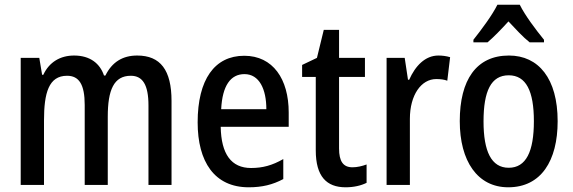

<svg xmlns="http://www.w3.org/2000/svg" viewBox="-20 -786 2434 816"><path d="M563 -550C501 -550 456 -522 428 -465H422C405 -516 363 -550 295 -550C236 -550 189 -522 164 -468H159L147 -540H68V0H167V-274C167 -391 187 -464 265 -464C316 -464 340 -427 340 -340V0H438V-290C438 -404 464 -464 536 -464C586 -464 611 -426 611 -338V0H709V-357C709 -488 662 -550 563 -550Z M1018 -549C892 -549 820 -448 820 -266C820 -99 891 10 1037 10C1094 10 1139 -1 1184 -25V-110C1137 -83 1096 -72 1047 -72C963 -72 920 -131 918 -247H1207V-308C1207 -450 1140 -549 1018 -549ZM1019 -471C1082 -471 1112 -407 1112 -322H920C925 -422 960 -471 1019 -471Z M1478 -75C1438 -75 1421 -101 1421 -155V-459H1531V-540H1421V-659H1356L1327 -540L1264 -510V-459H1322V-147C1322 -36 1368 10 1449 10C1483 10 1514 3 1538 -9V-87C1519 -80 1498 -75 1478 -75Z M1843 -550C1787 -550 1745 -506 1719 -447H1714L1700 -540H1623V0H1722V-281C1722 -382 1770 -450 1834 -450C1852 -450 1868 -448 1881 -443L1893 -543C1876 -548 1859 -550 1843 -550Z M2189 -766H2094C2073 -723 2027 -661 1992 -617V-606H2052C2078 -628 2109 -660 2141 -695C2173 -661 2202 -629 2231 -606H2292V-617C2257 -660 2211 -721 2189 -766ZM2350 -271C2350 -452 2269 -550 2143 -550C2004 -550 1934 -446 1934 -271C1934 -102 2009 10 2140 10C2280 10 2350 -103 2350 -271ZM2035 -270C2035 -399 2067 -466 2142 -466C2216 -466 2249 -399 2249 -271C2249 -142 2216 -73 2142 -73C2068 -73 2035 -143 2035 -270Z"/></svg>

Font: Noto Sans Thai Looped Condensed Medium
Style: Regular
Weight: 500
Width: 3
Designer: Sasikarn Vongin, Ben Mitchell
Foundry: The Fontpad Ltd
Version: Version 1.001